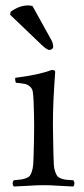

<svg xmlns="http://www.w3.org/2000/svg" viewBox="-20 -678 307 703"><path d="M99.1 -655.8 168.9 -529.8Q174.8 -518.1 174.8 -505.9Q174.8 -502 170.4 -498.5Q166 -495.1 160.2 -495.1Q152.3 -495.1 130.9 -515.1L17.1 -624L19 -634.8Q50.3 -658.2 84 -658.2Q89.4 -658.2 99.1 -655.8ZM175.8 -108.9Q176.3 -86.9 177.2 -73.2Q178.2 -59.6 182.1 -49.1Q186 -38.6 189.7 -33.4Q193.4 -28.3 202.9 -24.7Q212.4 -21 221.2 -20Q230 -19 248 -18.1Q252.4 -13.7 252.4 -6.6Q252.4 0.5 248 4.9Q229 4.4 195.8 2.2Q162.6 0 140.1 0Q117.2 0 83 2.2Q48.8 4.4 30.8 4.9Q26.4 0.5 26.4 -6.6Q26.4 -13.7 30.8 -18.1Q48.8 -19.5 57.4 -20.8Q65.9 -22 75.7 -25.6Q85.4 -29.3 89.1 -34.2Q92.8 -39.1 96.4 -49.6Q100.1 -60.1 101.3 -73.5Q102.5 -86.9 103 -108.9Q105 -168.5 105 -220.7Q105 -247.6 103 -307.1Q102.1 -330.1 100.1 -341.8Q98.1 -353.5 90.1 -360.8Q82 -368.2 71.5 -370.6Q61 -373 38.1 -375Q34.2 -386.7 36.1 -393.1Q125 -404.3 168.9 -421.9Q182.1 -421.9 182.1 -415Q178.2 -361.3 175.8 -311.5Q173.8 -271 173.8 -219.7Q173.8 -202.1 174.8 -156.5Q175.8 -110.8 175.8 -108.9Z"/></svg>

Font: Linux Libertine Display G
Style: Regular
Weight: 400
Designer: Philipp H. Poll
Foundry: Philipp H. Poll
Version: Version 5.0.9